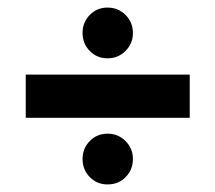

<svg xmlns="http://www.w3.org/2000/svg" viewBox="-20 -530 569 507"><path d="M198 -443Q198 -471 217 -490.5Q236 -510 264 -510Q292 -510 311.5 -490.5Q331 -471 331 -443Q331 -415 311.5 -395.5Q292 -376 264 -376Q236 -376 217 -395.5Q198 -415 198 -443ZM48 -333H481V-219H48ZM198 -110Q198 -138 217 -157.5Q236 -177 264 -177Q292 -177 311.5 -157.5Q331 -138 331 -110Q331 -82 312 -62.5Q293 -43 264 -43Q236 -43 217 -62.5Q198 -82 198 -110Z"/></svg>

Font: D-DIN
Style: DIN-Bold
Weight: 700
Designer: Charles Nix
Foundry: Datto Inc.
Version: Version 1.00